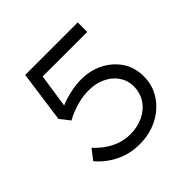

<svg xmlns="http://www.w3.org/2000/svg" viewBox="-177 -869 1044 1044"><g transform="rotate(-45 345.0 -346.5)"><path d="M328 7Q252 7 189 -24.5Q126 -56 84 -107L129 -165Q173 -117 224 -92Q275 -67 329 -67Q386 -67 431.5 -89Q477 -111 502.5 -150Q528 -189 528 -239Q528 -284 503.5 -320Q479 -356 436 -376.5Q393 -397 341 -397Q300 -397 265 -388.5Q230 -380 203 -369Q176 -358 157 -347L113 -403L154 -700H558V-627H195L218 -645L182 -402L162 -418Q179 -431 209 -442Q239 -453 277.5 -460.5Q316 -468 352 -468Q422 -468 479 -439Q536 -410 570.5 -359Q605 -308 605 -239Q605 -169 568.5 -113.5Q532 -58 469.5 -25.5Q407 7 328 7Z"/></g></svg>

Font: Lexend Mega Light
Style: Regular
Weight: 300
Version: Version 1.007